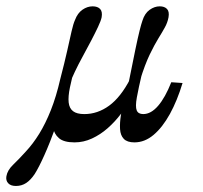

<svg xmlns="http://www.w3.org/2000/svg" viewBox="-90 -447 654 618"><path d="M-38.7 151.6Q-55.6 151.6 -63.7 142.7Q-71.8 133.9 -69.4 120.2Q-66.1 100.8 -47.6 83.1Q-29 65.3 -6.5 40.3Q16.1 16.1 36.3 -16.5Q56.5 -49.2 73.8 -92.7Q91.1 -136.3 104 -192.7Q117.7 -245.2 126.2 -283.1Q134.7 -321 140.3 -346Q146 -371 151.6 -383.1Q159.7 -404.8 175.4 -415.7Q191.1 -426.6 208.1 -426.6Q224.2 -426.6 232.3 -418.1Q240.3 -409.7 237.1 -391.1Q234.7 -379.8 225.4 -360.1Q216.1 -340.3 203.2 -315.7Q190.3 -291.1 176.2 -265.3Q162.1 -239.5 150.8 -215.7Q139.5 -191.9 133.1 -174.2Q111.3 -99.2 90.7 -42.7Q70.2 13.7 52.8 52.4Q35.5 91.1 21.8 112.9Q8.9 132.3 -5.6 141.9Q-20.2 151.6 -38.7 151.6ZM150 11.3Q115.3 11.3 99.6 -2.4Q83.9 -16.1 80.6 -37.5Q77.4 -58.9 81.5 -82.3Q85.5 -105.6 90.3 -125L116.1 -235.5H152.4Q141.1 -195.2 135.1 -165.7Q129 -136.3 131 -117.3Q133.1 -98.4 145.2 -89.1Q157.3 -79.8 181.5 -79.8Q224.2 -79.8 261.3 -106.9Q298.4 -133.9 329 -192.7L356.5 -178.2Q346.8 -156.5 332.3 -130.6Q317.7 -104.8 298.8 -79.8Q279.8 -54.8 256.5 -34.3Q233.1 -13.7 206 -1.2Q179 11.3 150 11.3ZM342.7 11.3Q319.4 11.3 308.5 0Q297.6 -11.3 296.4 -31.5Q295.2 -51.6 299.2 -76.6Q302.4 -96 307.3 -118.1Q312.1 -140.3 319.8 -167.7Q327.4 -195.2 337.9 -230.6L367.7 -213.7Q355.6 -162.1 350.4 -133.1Q345.2 -104 350 -91.9Q354.8 -79.8 371 -79.8Q396 -79.8 419 -106.5Q441.9 -133.1 461.3 -182.3L497.6 -179.8Q480.6 -123.4 456.9 -80.2Q433.1 -37.1 404.4 -12.9Q375.8 11.3 342.7 11.3ZM323.4 -177.4Q337.1 -246.8 345.6 -287.1Q354 -327.4 359.3 -348.4Q364.5 -369.4 368.5 -380.6Q375.8 -404 391.5 -415.3Q407.3 -426.6 424.2 -426.6Q439.5 -426.6 447.6 -418.1Q455.6 -409.7 452.4 -391.1Q449.2 -374.2 440.7 -358.9Q432.3 -343.5 419.8 -323.4Q407.3 -303.2 391.9 -271.4Q376.6 -239.5 361.3 -190.3Z"/></svg>

Font: Playfair 9pt
Style: Italic
Weight: 400
Italic angle: -15.6°
Designer: Claus Eggers Sørensen
Foundry: Claus Eggers Sørensen
Version: Version 2.001;gftools[0.9.30]